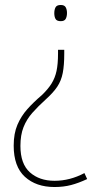

<svg xmlns="http://www.w3.org/2000/svg" viewBox="-20 -556 398 771"><path d="M238 -340Q238 -294 232 -263Q226 -232 210 -208Q194 -184 164 -157Q133 -129 110 -103Q87 -77 74.5 -45.5Q62 -14 62 30Q62 102 100 136Q138 170 199 170Q261 170 319 139L330 163Q296 179 265.5 187Q235 195 199 195Q125 195 80 154Q35 113 35 29Q35 -20 50 -55Q65 -90 90 -118Q115 -146 148 -174Q173 -198 187 -220.5Q201 -243 207 -271Q213 -299 213 -341V-356H238ZM249 -504Q249 -490 244 -480.5Q239 -471 224 -471Q208 -471 203 -480Q198 -489 198 -503Q198 -517 203 -526.5Q208 -536 224 -536Q239 -536 244 -526.5Q249 -517 249 -504Z"/></svg>

Font: Noto Sans Thai SemCond Thin
Style: Regular
Weight: 100
Width: 4
Designer: Monotype Design Team
Foundry: Monotype Imaging Inc.
Version: Version 2.002; ttfautohint (v1.8.4.7-5d5b)